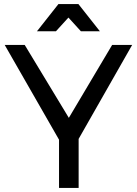

<svg xmlns="http://www.w3.org/2000/svg" viewBox="-20 -920 670 940"><path d="M627 -700 365 -240V0H269V-236L3 -700H101L317 -343L529 -700ZM469 -767H376L315 -834L254 -767H161L266 -900H364Z"/></svg>

Font: Montserrat arm2
Style: Regular
Weight: 400
Designer: Julieta Ulanovsky
Foundry: Julieta Ulanovsky
Version: Version 6.000